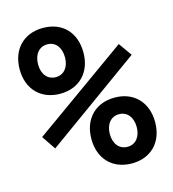

<svg xmlns="http://www.w3.org/2000/svg" viewBox="-107 -791 800 889"><g transform="rotate(-15 293.0 -346.5)"><path d="M179.7 -387.7C271.5 -387.7 332 -450.2 332 -544.9C332 -642.6 271.5 -703.1 179.7 -703.1C86.9 -703.1 26.4 -640.6 26.4 -544.9C26.4 -450.2 86.9 -387.7 179.7 -387.7ZM417 9.8C508.8 9.8 569.3 -52.7 569.3 -147.5C569.3 -243.2 508.8 -305.7 417 -305.7C324.2 -305.7 263.7 -243.2 263.7 -147.5C263.7 -52.7 324.2 9.8 417 9.8ZM90.8 -149.4 544.9 -476.6 500 -540 45.9 -215.8ZM179.7 -467.3C140.1 -467.3 114.7 -498.5 114.7 -544.9C114.7 -593.3 140.1 -624.5 179.7 -624.5C218.3 -624.5 243.7 -593.3 243.7 -544.9C243.7 -498.5 218.3 -467.3 179.7 -467.3ZM417 -69.8C377.4 -69.8 352.1 -101.1 352.1 -147.5C352.1 -194.8 377.4 -226.1 417 -226.1C455.6 -226.1 481 -194.8 481 -147.5C481 -101.1 455.6 -69.8 417 -69.8Z"/></g></svg>

Font: CaskaydiaCove Nerd Font
Style: Regular
Weight: 400
Designer: Aaron Bell
Foundry: Saja Typeworks
Version: Version 2111.1;Nerd Fonts 2.3.3